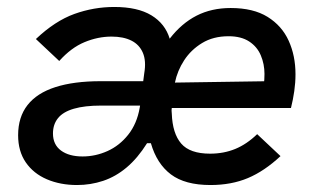

<svg xmlns="http://www.w3.org/2000/svg" viewBox="-20 -522 909 551"><path d="M201 9Q153 9 114.5 -7.5Q76 -24 54 -56Q32 -88 32 -134Q32 -186 59 -220.5Q86 -255 139 -272Q192 -289 269 -289H391L394 -312Q400 -347 390 -370.5Q380 -394 357 -405.5Q334 -417 300 -417Q261 -417 222.5 -401Q184 -385 150 -347L83 -410Q138 -462 193.5 -482Q249 -502 308 -502Q375 -502 414.5 -478Q454 -454 467 -411Q501 -455 544 -477Q587 -499 642 -499Q707 -499 748 -473.5Q789 -448 808.5 -405Q828 -362 828 -309Q828 -285 824.5 -260.5Q821 -236 815 -212H473Q472 -205 472.5 -202.5Q473 -200 473 -196Q475 -139 500 -110Q525 -81 583 -81Q622 -81 655 -94.5Q688 -108 718 -137L785 -74Q739 -31 691.5 -11Q644 9 584 9Q511 9 470.5 -21.5Q430 -52 413 -111H402Q375 -68 343.5 -41.5Q312 -15 276 -3Q240 9 201 9ZM217 -73Q254 -73 288.5 -88.5Q323 -104 348 -135.5Q373 -167 381 -213L388 -256L416 -219H270Q223 -219 192 -210Q161 -201 146.5 -183Q132 -165 132 -139Q132 -107 155 -90Q178 -73 217 -73ZM736 -277Q738 -285 738.5 -293.5Q739 -302 739 -310Q739 -338 728.5 -363Q718 -388 695 -403Q672 -418 636 -418Q592 -418 560 -398.5Q528 -379 508.5 -349Q489 -319 482 -285L751 -289Z"/></svg>

Font: Hanken Grotesk Medium
Style: Italic
Weight: 500
Italic angle: -8°
Designer: Alfredo Marco Pradil
Foundry: Hanken Design Co.
Version: Version 3.013